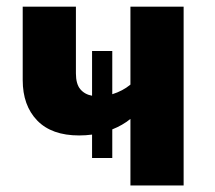

<svg xmlns="http://www.w3.org/2000/svg" viewBox="-20 -565 655 585"><path d="M322.1 -409.7V-277.9Q353.8 -287.7 377.4 -307.2V-544.6H539.5V0H377.4V-202.6Q353.3 -183.1 322.1 -170.8V-83.6H260.5V-154.9Q241 -152.3 221 -152.3Q137.4 -152.3 93.3 -197.9Q49.2 -243.6 49.2 -321V-544.6H211.3V-341.5Q211.3 -309.2 224.6 -293.3Q237.9 -277.4 260.5 -273.3V-409.7Z"/></svg>

Font: Fira Code
Style: Bold
Weight: 700
Monospace: yes
Designer: Carrois Corporate, Edenspiekermann AG, Nikita Prokopov
Foundry: Carrois Corporate, Edenspiekermann AG, Nikita Prokopov
Version: Version 6.000; ttfautohint (v1.8.2) -l 8 -r 50 -G 200 -x 14 